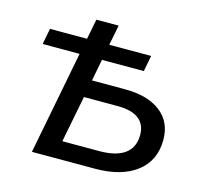

<svg xmlns="http://www.w3.org/2000/svg" viewBox="-100 -802 980 915"><g transform="rotate(15 390.0 -344.0)"><path d="M356.4 -588.4H563L547.9 -509.8H341.3L320.8 -402.8H483.9Q595.7 -402.8 659.2 -354Q722.7 -305.2 722.7 -217.3Q722.7 -114.3 648.2 -57.1Q573.7 0 442.4 0H132.3L231 -509.8H48.8L64 -588.4H246.6L266.1 -688H376ZM259.3 -86.4H440.9Q524.9 -86.4 567.4 -117.9Q609.9 -149.4 609.9 -210.9Q609.9 -262.2 575.2 -289.3Q540.5 -316.4 470.2 -316.4H304.2Z"/></g></svg>

Font: Arimo Medium
Style: Italic
Weight: 500
Italic angle: -12°
Designer: Steve Matteson
Foundry: Monotype Imaging Inc.
Version: Version 1.33